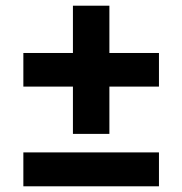

<svg xmlns="http://www.w3.org/2000/svg" viewBox="-20 -654 640 674"><path d="M236 -184V-350H62V-468H236V-634H364V-468H538V-350H364V-184ZM62 0V-119H538V0Z"/></svg>

Font: Lilex Nerd Font
Style: Bold
Weight: 700
Designer: Mike Abbink, Paul van der Laan, Pieter van Rosmalen, Mikhael Khrustik
Foundry: Mikhael Khrustik
Version: Version 2.400; ttfautohint (v1.8.4.7-5d5b);Nerd Fonts 3.3.0